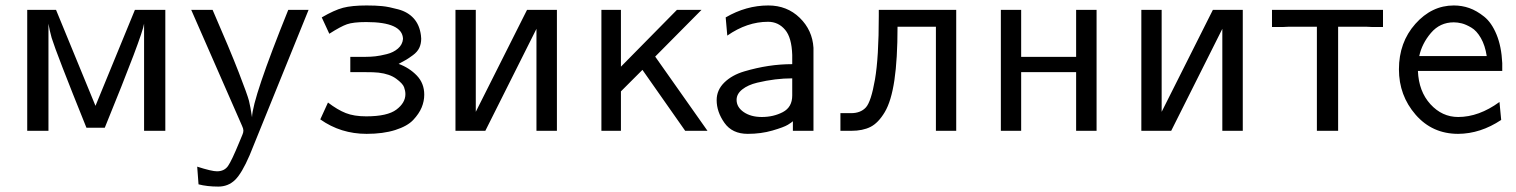

<svg xmlns="http://www.w3.org/2000/svg" viewBox="-20 -481 5574 706"><path d="M80.1 0V-444.8H186L331.1 -91.8L476.1 -444.8H587.9V0H509.8V-394Q503.9 -351.1 365.2 -11.2H297.9Q187 -286.1 169.9 -341.8Q162.1 -369.6 158.2 -394V0Z M683.1 -444.8H761.7Q825.7 -297.9 857.9 -214.8Q890.1 -131.8 895.5 -110.4Q900.9 -88.9 906.7 -49.8Q908.7 -119.6 1040 -444.8H1114.7L897.9 89.8Q869.1 156.7 844 180.9Q818.8 205.1 782.7 205.1Q741.7 205.1 710 196.8L705.1 131.8Q758.3 148.9 777.8 148.9Q804.7 148.9 818.4 129.4Q832 109.9 859.9 42Q866.7 24.9 871.1 15.1Q875 6.3 875 -0.7Q875 -7.8 870.1 -18.1Z M1157.7 -42 1186 -104Q1221.2 -77.1 1251.5 -65.2Q1281.7 -53.2 1326.7 -53.2Q1404.8 -53.2 1437.7 -78.1Q1470.7 -103 1470.7 -134.8Q1470.7 -147 1465.8 -160.4Q1460.9 -173.8 1437 -191.4Q1413.1 -209 1372.1 -213.9Q1358.9 -215.8 1314.9 -215.8H1268.1V-272H1324.7Q1341.8 -272 1359.9 -273.9Q1377.9 -275.9 1402.3 -282Q1426.8 -288.1 1443.4 -302.5Q1460 -316.9 1461.9 -337.9Q1460 -399.9 1326.7 -399.9Q1278.8 -399.9 1255.9 -391.8Q1232.9 -383.8 1190.9 -356.9L1163.1 -417Q1209 -443.8 1241.5 -452.4Q1273.9 -460.9 1328.1 -460.9Q1361.3 -460.9 1385.5 -458.5Q1409.7 -456.1 1444.8 -446.5Q1480 -437 1501.5 -413.1Q1522.9 -389.2 1527.8 -351.1Q1527.8 -349.1 1528.3 -345Q1528.8 -340.8 1528.8 -338.9Q1528.8 -319.8 1521.7 -304.9Q1514.6 -290 1498.3 -278.1Q1481.9 -266.1 1473.9 -261.5Q1465.8 -256.8 1445.8 -246.1Q1484.9 -231.9 1512.5 -203.4Q1540 -174.8 1540 -132.8Q1540 -108.9 1530.5 -85.9Q1521 -63 1499.5 -40Q1478 -17.1 1433.3 -2.9Q1388.7 11.2 1328.1 11.2Q1232.9 11.2 1157.7 -42Z M1654.8 0V-444.8H1729.5V-69.8L1918 -444.8H2027.8V0H1952.6V-375L1764.6 0Z M2191.4 0V-444.8H2263.2V-235.8L2469.2 -444.8H2559.6L2389.2 -272.9L2581.5 0H2499.5L2342.3 -224.1L2263.2 -145V0Z M2615.2 -112.8Q2615.2 -149.9 2643.3 -177.5Q2671.4 -205.1 2716.8 -218.5Q2762.2 -231.9 2805.7 -238.5Q2849.1 -245.1 2893.1 -245.1V-278.8Q2891.1 -342.8 2867.2 -371.1Q2842.3 -400.9 2804.2 -400.9Q2727.1 -400.9 2654.3 -350.1L2648.4 -417Q2723.6 -460.9 2805.2 -460.9Q2874 -460.9 2920.7 -415.5Q2967.3 -370.1 2971.2 -305.2V0H2895.5V-35.2Q2891.6 -31.2 2877 -22.2Q2862.3 -13.2 2820.3 -1Q2778.3 11.2 2729.5 11.2Q2672.4 11.2 2643.8 -29.3Q2615.2 -69.8 2615.2 -112.8ZM2688.5 -113.8Q2688.5 -86.9 2714.8 -68.8Q2741.2 -50.8 2781.2 -50.8Q2824.2 -50.8 2858.6 -68.8Q2893.1 -86.9 2893.1 -129.9V-192.9Q2862.3 -192.9 2830.3 -189Q2798.3 -185.1 2764.4 -177Q2730.5 -168.9 2709.5 -152.3Q2688.5 -135.7 2688.5 -113.8Z M3070.3 0V-64.9H3109.4Q3144.5 -64.9 3163.8 -85.9Q3183.1 -106.9 3197.3 -188.5Q3211.4 -270 3211.4 -422.9V-444.8H3496.1V0H3421.4V-382.8H3280.3Q3280.3 -263.7 3268.8 -186.3Q3257.3 -108.9 3233.4 -68.8Q3209.5 -28.8 3180.9 -14.4Q3152.3 0 3110.4 0Z M3660.2 0V-444.8H3734.9V-272H3937V-444.8H4012.2V0H3937V-215.8H3734.9V0Z M4176.8 0V-444.8H4251.5V-69.8L4439.9 -444.8H4549.8V0H4474.6V-375L4286.6 0Z M4657.2 -381.8V-444.8H5065.4V-381.8H5023.4L5002.4 -382.8H4900.4V0H4822.3V-382.8H4720.2L4699.2 -381.8Z M5124 -226.1Q5124 -325.2 5184.3 -393.1Q5244.6 -460.9 5325.7 -460.9Q5355.5 -460.9 5382.6 -451.4Q5409.7 -441.9 5437.3 -419.9Q5464.8 -397.9 5482.9 -354Q5501 -310.1 5503.9 -249V-220.2H5193.8Q5196.8 -145 5239.7 -97.9Q5282.7 -50.8 5341.8 -50.8Q5418 -50.8 5493.7 -106L5500 -40Q5423.8 10.7 5341.8 11.2Q5246.6 11.2 5185.3 -59.3Q5124 -129.9 5124 -226.1ZM5198.7 -274.9H5446.8Q5440.9 -314 5425.3 -341.1Q5409.7 -368.2 5390.1 -379.6Q5370.6 -391.1 5355.2 -395Q5339.8 -398.9 5325.7 -398.9Q5274.9 -398.9 5241.7 -359.9Q5208.5 -320.8 5198.7 -274.9Z"/></svg>

Font: CMU Sans Serif
Style: Medium
Weight: 500
Version: Version 0.7.0